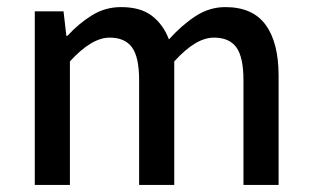

<svg xmlns="http://www.w3.org/2000/svg" viewBox="-20 -521 876 541"><path d="M78 0V-489H159L167 -420H170Q201 -454 238.5 -477.5Q276 -501 321 -501Q376 -501 408 -476.5Q440 -452 456 -410Q492 -450 531 -475.5Q570 -501 615 -501Q692 -501 728.5 -451Q765 -401 765 -308V0H666V-295Q666 -360 646 -387.5Q626 -415 583 -415Q557 -415 529.5 -398.5Q502 -382 471 -348V0H372V-295Q372 -360 352 -387.5Q332 -415 289 -415Q238 -415 177 -348V0Z"/></svg>

Font: Source Sans 3 Medium
Style: Regular
Weight: 500
Designer: Paul D. Hunt
Foundry: Adobe
Version: Version 3.052;hotconv 1.1.0;makeotfexe 2.6.0